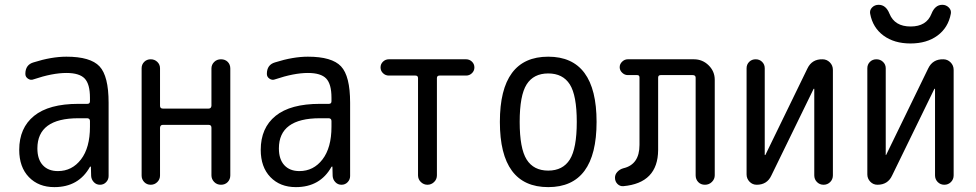

<svg xmlns="http://www.w3.org/2000/svg" viewBox="-20 -765 4040 795"><path d="M304.7 -275.4Q134.8 -275.4 134.8 -150.4Q134.8 -105.5 157.2 -81.1Q179.7 -56.6 219.7 -56.6Q278.3 -56.6 315.4 -105Q352.5 -153.3 352.5 -240.2V-263.7Q352.5 -274.4 341.8 -275.4ZM205.1 9.8Q139.6 9.8 99.6 -31.7Q59.6 -73.2 59.6 -144.5Q59.6 -235.4 121.1 -285.2Q182.6 -335 304.7 -335H341.8Q352.5 -335 352.5 -345.7V-360.4Q352.5 -417 330.6 -439.9Q308.6 -462.9 254.9 -462.9Q197.3 -462.9 119.1 -436.5Q107.4 -431.6 96.2 -439Q85 -446.3 85 -459Q85 -497.1 119.1 -506.8Q193.4 -530.3 254.9 -530.3Q354.5 -530.3 392.1 -490.2Q429.7 -450.2 429.7 -339.8V-36.1Q429.7 -21.5 419.4 -10.7Q409.2 0 394 0Q378.9 0 368.7 -10.7Q358.4 -21.5 357.4 -36.1L356.4 -74.2Q356.4 -75.2 355.5 -75.2Q353.5 -75.2 352.5 -74.2Q305.7 9.8 205.1 9.8Z M566.4 -38.1V-482.4Q566.4 -498 577.1 -508.8Q587.9 -519.5 604 -519.5Q620.1 -519.5 631.3 -508.8Q642.6 -498 642.6 -482.4V-327.1Q642.6 -315.4 654.3 -315.4H843.8Q854.5 -315.4 855.5 -327.1V-481.4Q855.5 -497.1 866.7 -508.3Q877.9 -519.5 895 -519.5Q912.1 -519.5 922.9 -508.8Q933.6 -498 933.6 -481.4V-39.1Q933.6 -22.5 922.9 -11.2Q912.1 0 895 0Q877.9 0 866.7 -11.7Q855.5 -23.4 855.5 -39.1V-236.3Q855.5 -248 843.8 -248H654.3Q643.6 -248 642.6 -236.3V-38.1Q642.6 -22.5 631.3 -11.2Q620.1 0 604 0Q587.9 0 577.1 -11.2Q566.4 -22.5 566.4 -38.1Z M1304.7 -275.4Q1134.8 -275.4 1134.8 -150.4Q1134.8 -105.5 1157.2 -81.1Q1179.7 -56.6 1219.7 -56.6Q1278.3 -56.6 1315.4 -105Q1352.5 -153.3 1352.5 -240.2V-263.7Q1352.5 -274.4 1341.8 -275.4ZM1205.1 9.8Q1139.6 9.8 1099.6 -31.7Q1059.6 -73.2 1059.6 -144.5Q1059.6 -235.4 1121.1 -285.2Q1182.6 -335 1304.7 -335H1341.8Q1352.5 -335 1352.5 -345.7V-360.4Q1352.5 -417 1330.6 -439.9Q1308.6 -462.9 1254.9 -462.9Q1197.3 -462.9 1119.1 -436.5Q1107.4 -431.6 1096.2 -439Q1085 -446.3 1085 -459Q1085 -497.1 1119.1 -506.8Q1193.4 -530.3 1254.9 -530.3Q1354.5 -530.3 1392.1 -490.2Q1429.7 -450.2 1429.7 -339.8V-36.1Q1429.7 -21.5 1419.4 -10.7Q1409.2 0 1394 0Q1378.9 0 1368.7 -10.7Q1358.4 -21.5 1357.4 -36.1L1356.4 -74.2Q1356.4 -75.2 1355.5 -75.2Q1353.5 -75.2 1352.5 -74.2Q1305.7 9.8 1205.1 9.8Z M1589.8 -452.1Q1576.2 -452.1 1565.9 -461.9Q1555.7 -471.7 1555.7 -485.8Q1555.7 -500 1565.9 -509.8Q1576.2 -519.5 1589.8 -519.5H1910.2Q1923.8 -519.5 1934.1 -509.8Q1944.3 -500 1944.3 -485.8Q1944.3 -471.7 1934.1 -461.9Q1923.8 -452.1 1910.2 -452.1H1799.8Q1789.1 -452.1 1789.1 -441.4V-39.1Q1789.1 -22.5 1777.3 -11.2Q1765.6 0 1750 0Q1734.4 0 1722.7 -11.2Q1710.9 -22.5 1710.9 -39.1V-441.4Q1710.9 -452.1 1700.2 -452.1Z M2339.4 -415.5Q2310.5 -460.9 2250 -460.9Q2189.5 -460.9 2160.6 -415.5Q2131.8 -370.1 2131.8 -260.3Q2131.8 -150.4 2160.6 -104.5Q2189.5 -58.6 2250 -58.6Q2310.5 -58.6 2339.4 -104.5Q2368.2 -150.4 2368.2 -260.3Q2368.2 -370.1 2339.4 -415.5ZM2450.2 -260.3Q2450.2 9.8 2250 9.8Q2049.8 9.8 2049.8 -260.3Q2049.8 -530.3 2250 -530.3Q2450.2 -530.3 2450.2 -260.3Z M2560.5 5.9Q2546.9 6.8 2536.6 -3.4Q2526.4 -13.7 2526.4 -29.3Q2526.4 -43 2536.6 -53.7Q2546.9 -64.5 2561.5 -68.4Q2627.9 -84 2627.9 -165V-444.3Q2627.9 -454.1 2618.2 -454.1H2579.1Q2566.4 -454.1 2556.2 -463.9Q2545.9 -473.6 2545.9 -486.8Q2545.9 -500 2556.2 -509.8Q2566.4 -519.5 2579.1 -519.5H2853.5Q2888.7 -519.5 2914.1 -494.6Q2939.5 -469.7 2939.5 -434.6V-39.1Q2939.5 -23.4 2927.7 -11.7Q2916 0 2898.9 0Q2881.8 0 2871.1 -11.2Q2860.4 -22.5 2860.4 -39.1V-443.4Q2860.4 -454.1 2847.7 -454.1H2715.8Q2705.1 -454.1 2705.1 -443.4V-143.6Q2704.1 -6.8 2560.5 5.9Z M3113.3 0Q3095.7 0 3083.5 -12.7Q3071.3 -25.4 3071.3 -43V-482.4Q3071.3 -498 3082 -508.8Q3092.8 -519.5 3108.9 -519.5Q3125 -519.5 3135.7 -508.8Q3146.5 -498 3146.5 -482.4V-124Q3146.5 -123 3147.5 -123Q3149.4 -123 3149.4 -124L3323.2 -481.4Q3341.8 -520.5 3385.7 -519.5Q3403.3 -519.5 3416 -506.8Q3428.7 -494.1 3428.7 -475.6V-39.1Q3428.7 -22.5 3417.5 -11.2Q3406.2 0 3390.1 0Q3374 0 3362.8 -11.2Q3351.6 -22.5 3351.6 -39.1V-396.5Q3351.6 -397.5 3350.6 -397.5Q3348.6 -397.5 3348.6 -396.5L3173.8 -38.1Q3156.2 0 3113.3 0Z M3881.8 -745.1Q3897.5 -745.1 3908.7 -733.9Q3919.9 -722.7 3917 -708Q3906.2 -650.4 3861.8 -617.7Q3817.4 -585 3750 -585Q3682.6 -585 3638.2 -617.7Q3593.8 -650.4 3583 -708Q3580.1 -722.7 3590.8 -733.9Q3601.6 -745.1 3618.2 -745.1Q3648.4 -745.1 3663.1 -708Q3684.6 -655.3 3750.5 -655.3Q3816.4 -655.3 3836.9 -708Q3851.6 -745.1 3881.8 -745.1ZM3613.3 0Q3595.7 0 3583.5 -12.7Q3571.3 -25.4 3571.3 -43V-482.4Q3571.3 -498 3582 -508.8Q3592.8 -519.5 3608.9 -519.5Q3625 -519.5 3636.2 -508.8Q3647.5 -498 3647.5 -482.4V-124V-123Q3649.4 -123 3649.4 -124L3823.2 -481.4Q3841.8 -520.5 3885.7 -519.5Q3903.3 -519.5 3916 -506.8Q3928.7 -494.1 3928.7 -475.6V-39.1Q3928.7 -22.5 3917.5 -11.2Q3906.2 0 3890.1 0Q3874 0 3862.8 -11.2Q3851.6 -22.5 3851.6 -39.1V-396.5Q3851.6 -397.5 3850.6 -397.5Q3848.6 -397.5 3848.6 -396.5L3673.8 -38.1Q3656.2 0 3613.3 0Z"/></svg>

Font: Rounded-X Mgen+ 1m regular
Style: Regular
Weight: 400
Designer: [Source Han Sans]
Ryoko NISHIZUKA  (kana & ideographs); Paul D. Hunt (Latin, Greek & Cyrillic); Wenlong ZHANG  (bopomofo
Version: Version 1.059.20150602